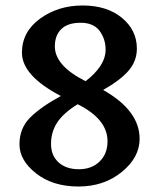

<svg xmlns="http://www.w3.org/2000/svg" viewBox="-20 -714 578 700"><path d="M372 -199Q372 -280 263 -334Q210 -301 188 -266.5Q166 -232 166 -189.5Q166 -147 193.5 -122Q221 -97 267.5 -97Q314 -97 343 -125Q372 -153 372 -199ZM180 -545Q180 -474 292 -418Q365 -474 365 -533Q365 -572 343 -601.5Q321 -631 274 -631Q227 -631 203.5 -608Q180 -585 180 -545ZM489 -208Q489 -140 424 -87Q359 -34 266 -34Q173 -34 112 -81.5Q51 -129 51 -188Q51 -247 90.5 -286Q130 -325 202 -364Q60 -438 60 -522Q60 -598 126 -646Q192 -694 281 -694Q370 -694 424.5 -649Q479 -604 479 -537Q479 -491 448.5 -456Q418 -421 356 -386Q489 -311 489 -208Z"/></svg>

Font: Halant SemiBold
Style: Regular
Weight: 600
Designer: Hitesh Malaviya (Devanagari), Satya Rajpurohit (Latin)
Foundry: Indian Type Foundry
Version: Version 1.101;PS 1.0;hotconv 1.0.78;makeotf.lib2.5.61930; tt